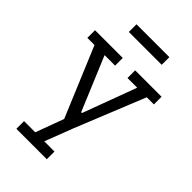

<svg xmlns="http://www.w3.org/2000/svg" viewBox="-248 -708 1008 1008"><g transform="rotate(45 255.5 -204.0)"><path d="M384 -564H140V-621H384ZM502 -388H449L292 0L232 156H308V213H82V156H165L223 -1L61 -388H8V-445H214V-388H136L261 -89H267L378 -388H306V-445H502Z"/></g></svg>

Font: Zilla Slab
Style: Regular
Weight: 400
Designer: Typotheque.com
Foundry: Typotheque type foundry
Version: Version 1.1; 2017; ttfautohint (v1.6)